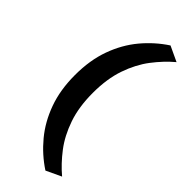

<svg xmlns="http://www.w3.org/2000/svg" viewBox="-289 -814 981 981"><g transform="rotate(45 201.5 -324.0)"><path d="M288.5 128.5Q219 83 165.2 18.2Q111.5 -46.5 80.8 -131.5Q50 -216.5 50 -323.5Q50 -431 80.8 -516Q111.5 -601 165.2 -665.5Q219 -730 288.5 -775.5L370.5 -737Q320 -694.5 276.2 -637.2Q232.5 -580 205.8 -502.8Q179 -425.5 179 -323.5Q179 -222 205.8 -144.5Q232.5 -67 276.2 -9.8Q320 47.5 370.5 90Z"/></g></svg>

Font: Heraclito SemiBold
Style: Regular
Weight: 600
Designer: Kostas Bartsokas (font) & Cristiano Sobral (main changes)
Foundry: Kostas Bartsokas (font) & Cristiano Sobral (main changes)
Version: Version 1.00;July 8, 2020;FontCreator 13.0.0.2655 64-bit